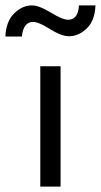

<svg xmlns="http://www.w3.org/2000/svg" viewBox="-67 -690 373 710"><path d="M-47 -555Q-45 -610 -15 -640Q15 -670 51 -670Q78 -670 121 -643.5Q164 -617 185 -617Q222 -617 225 -670H286Q284 -614 254 -585Q224 -556 188 -556Q160 -556 118 -582.5Q76 -609 55 -609Q37 -609 26.5 -594.5Q16 -580 14 -555ZM82 0V-445H157V0Z"/></svg>

Font: CMU Sans Serif
Style: Medium
Weight: 500
Version: Version 0.7.0